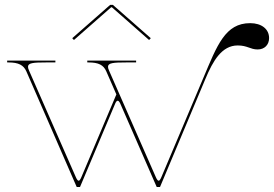

<svg xmlns="http://www.w3.org/2000/svg" viewBox="-20 -770 1130 792"><path d="M285 -605 438.5 -740H441.5L595 -605L602 -612.5L445.5 -750H434.5L278 -612.5ZM827.5 -445C858.5 -519 895 -582.5 960.5 -582.5C1001 -582.5 1012 -566 1043 -566C1071 -566 1090 -585 1090 -613C1090 -650 1059 -674.5 1012 -674.5C909 -674.5 876 -584 818.5 -448L646 -40C641.5 -29.5 638 -24.5 634.5 -24.5C631 -24.5 627 -29.5 622.5 -40L430 -478.5C427 -485 425.5 -490 425.5 -494.5C425.5 -510.5 447.5 -512.5 501 -512.5H541.5V-520H340V-512.5H345C386.5 -512.5 407 -502 418.5 -475.5L460 -380.5L316 -40C311.5 -29.5 308 -24.5 304.5 -24.5C301 -24.5 297 -29.5 292.5 -40L100 -478.5C97 -485 95.5 -490 95.5 -494.5C95.5 -510.5 117 -512.5 170.5 -512.5H208.5V-520H9.5V-512.5H15C56.5 -512.5 77.5 -501.5 89 -475L296.5 1.5H310L455.5 -343.5C458.5 -350.5 462 -354.5 465.5 -354.5C469 -354.5 472.5 -350.5 476 -343L626.5 1.5H640Z"/></svg>

Font: ZnikomitNo24
Style: Regular
Weight: 500
Designer: gluk
Foundry: gluk
Version: Version 0.55